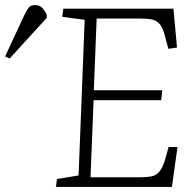

<svg xmlns="http://www.w3.org/2000/svg" viewBox="-170 -735 758 755"><path d="M163 -657 75 -669 79 -701H512L526 -548L492 -543L479 -592Q471 -624 459 -639Q447 -654 429 -658Q411 -662 384 -662H210L199 -380H468L464 -341H198L186 -38H381Q408 -38 426 -41.5Q444 -45 457.5 -61Q471 -77 481 -114L493 -157H528L506 0H50L54 -31L139 -45ZM-132 -505 -150 -513 -76 -672Q-66 -693 -58 -704Q-50 -715 -32 -715Q-15 -715 -5 -705Q5 -695 14 -678V-665Z"/></svg>

Font: Literata ExtraLight
Style: Italic
Weight: 250
Italic angle: -2°
Designer: Latin by Veronika Burian and Jose Scaglione. Greek by Irene Vlachou. Cyrillic by Vera Evstafieva
Foundry: TypeTogether
Version: Version 3.002